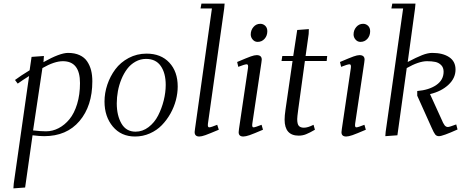

<svg xmlns="http://www.w3.org/2000/svg" viewBox="-20 -749 2566 1063"><path d="M54.2 293.9 56.2 267.1 141.1 -328.1Q102.5 -303.7 78.1 -286.1L63 -306.2Q95.7 -330.6 144 -359.9L154.8 -434.1L223.1 -439L221.2 -411.1L220.2 -404.8Q311.5 -456.1 356.9 -456.1Q394 -456.1 420.9 -443.6Q447.8 -431.2 462.6 -408.9Q477.5 -386.7 484.4 -359.6Q491.2 -332.5 491.2 -298.8Q491.2 -162.6 420.2 -78.9Q349.1 4.9 224.1 4.9Q200.2 4.9 160.2 0L119.1 289.1ZM163.1 -26.9Q206.1 -22 234.9 -22Q271 -22 304.4 -39.3Q337.9 -56.6 364.5 -88.9Q391.1 -121.1 407 -173.1Q422.9 -225.1 422.9 -289.1Q422.9 -410.2 328.1 -410.2Q281.2 -410.2 214.8 -372.1Z M558.6 -187Q558.6 -233.9 574.2 -280.3Q589.8 -326.7 618.4 -365.2Q647 -403.8 692.4 -428Q737.8 -452.1 791.5 -452.1Q871.1 -452.1 917.5 -402.3Q963.9 -352.5 963.9 -270Q963.9 -233.4 953.9 -194.8Q943.8 -156.2 923.6 -120.1Q903.3 -84 875.7 -55.7Q848.1 -27.3 809.6 -10.3Q771 6.8 727.5 6.8Q650.9 6.8 604.7 -48.3Q558.6 -103.5 558.6 -187ZM626.5 -176.8Q626.5 -109.4 652.6 -64.7Q678.7 -20 730.5 -20Q769.5 -20 802.5 -45.2Q835.4 -70.3 855.5 -109.6Q875.5 -148.9 886.5 -193.1Q897.5 -237.3 897.5 -278.8Q897.5 -344.2 870.1 -383.5Q842.8 -422.9 788.6 -422.9Q757.3 -422.9 730.2 -407.7Q703.1 -392.6 684.3 -367.7Q665.5 -342.8 652.3 -310.8Q639.2 -278.8 632.8 -244.6Q626.5 -210.4 626.5 -176.8Z M1057.6 -18.1Q1057.6 -21.5 1059.6 -35.2L1153.3 -702.1H1090.3L1095.2 -729H1223.6L1221.2 -702.1L1131.3 -64.9Q1128.4 -43.9 1138.2 -43.9Q1147.9 -43.9 1182.6 -58.1L1191.4 -30.8Q1138.2 -8.3 1116.9 -0.7Q1095.7 6.8 1083.5 6.8Q1057.6 6.8 1057.6 -18.1Z M1293 -405.8Q1347.7 -429.2 1368.2 -436.5Q1388.7 -443.8 1400.9 -443.8Q1429.2 -443.8 1429.2 -418.9Q1429.2 -415.5 1427.2 -401.9L1377 -64.9Q1374 -43.9 1383.3 -43.9Q1392.6 -43.9 1428.2 -58.1L1436 -30.8Q1383.8 -8.3 1361.8 -0.7Q1339.8 6.8 1327.1 6.8Q1301.3 6.8 1301.3 -17.1Q1301.3 -21.5 1303.2 -35.2L1353 -372.1Q1356 -393.1 1346.2 -393.1Q1335 -393.1 1299.3 -378.9ZM1368.2 -558.1Q1368.2 -582 1383.3 -599.6Q1398.4 -617.2 1420.9 -617.2Q1437 -617.2 1448.5 -606.2Q1460 -595.2 1460 -576.2Q1460 -551.3 1444.8 -534.2Q1429.7 -517.1 1406.2 -517.1Q1390.1 -517.1 1379.2 -529.8Q1368.2 -542.5 1368.2 -558.1Z M1538.6 -411.1 1543 -439H1603.5L1625.5 -583L1689.9 -587.9L1689 -561L1671.9 -439H1791.5L1788.6 -411.1H1668L1630.9 -141.1Q1625.5 -100.6 1625.5 -89.8Q1625.5 -61.5 1634.8 -51.8Q1644 -42 1662.6 -42Q1684.6 -42 1715.8 -58.1L1723.6 -30.8Q1694.3 -13.7 1674.8 -5.9Q1655.3 2 1633.8 2Q1555.7 2 1555.7 -86.9Q1555.7 -107.9 1560.5 -141.1L1599.6 -411.1Z M1862.3 -405.8Q1917 -429.2 1937.5 -436.5Q1958 -443.8 1970.2 -443.8Q1998.5 -443.8 1998.5 -418.9Q1998.5 -415.5 1996.6 -401.9L1946.3 -64.9Q1943.4 -43.9 1952.6 -43.9Q1961.9 -43.9 1997.6 -58.1L2005.4 -30.8Q1953.1 -8.3 1931.2 -0.7Q1909.2 6.8 1896.5 6.8Q1870.6 6.8 1870.6 -17.1Q1870.6 -21.5 1872.6 -35.2L1922.4 -372.1Q1925.3 -393.1 1915.5 -393.1Q1904.3 -393.1 1868.7 -378.9ZM1937.5 -558.1Q1937.5 -582 1952.6 -599.6Q1967.8 -617.2 1990.2 -617.2Q2006.3 -617.2 2017.8 -606.2Q2029.3 -595.2 2029.3 -576.2Q2029.3 -551.3 2014.2 -534.2Q1999 -517.1 1975.6 -517.1Q1959.5 -517.1 1948.5 -529.8Q1937.5 -542.5 1937.5 -558.1Z M2113.3 4.9 2115.2 -19 2211.9 -702.1H2147L2151.9 -729H2280.3L2277.8 -702.1L2237.3 -405.8Q2285.6 -431.6 2317.1 -443.8Q2348.6 -456.1 2373 -456.1Q2431.6 -456.1 2466.8 -432.6Q2502 -409.2 2502 -363.8Q2502 -315.9 2462.4 -279.3Q2422.9 -242.7 2360.8 -228L2422.9 -91.8Q2434.1 -64.5 2441.7 -55.2Q2449.2 -45.9 2460 -45.9Q2468.3 -45.9 2505.9 -60.1L2513.2 -32.2Q2431.2 4.9 2410.2 4.9Q2397 4.9 2389.4 -4.6Q2381.8 -14.2 2370.1 -41L2290 -219.2V-245.1Q2355 -250.5 2395.5 -278.3Q2436 -306.2 2436 -352.1Q2436 -375 2422.4 -388.7Q2408.7 -402.3 2389.9 -406.2Q2371.1 -410.2 2344.2 -410.2Q2298.8 -410.2 2231.9 -372.1L2180.2 0Z"/></svg>

Font: Dehuti Alt
Style: Italic
Weight: 400
Version: Version 1.2